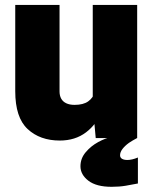

<svg xmlns="http://www.w3.org/2000/svg" viewBox="-20 -548 606 762"><path d="M348.1 -528.3H524.4V0H359.9L348.1 -129.9ZM409.2 -239.3Q409.2 -167.5 386.7 -111.3Q364.3 -55.2 321.3 -22.7Q278.3 9.8 217.3 9.8Q138.7 9.8 89.6 -35.9Q40.5 -81.5 40.5 -186V-528.3H216.3V-185.1Q216.3 -168.5 222.9 -156.5Q229.5 -144.5 242.9 -138.2Q256.3 -131.8 275.9 -131.8Q310.5 -131.8 329.8 -145.5Q349.1 -159.2 356.9 -183.3Q364.7 -207.5 364.7 -238.3ZM422.9 193.4Q362.3 193.4 330.8 169.2Q299.3 145 299.3 111.8Q299.3 80.6 320.3 55.9Q341.3 31.2 370.1 15.6Q398.9 0 422.4 -4.4L523.9 0Q515.1 4.9 506.8 9.5Q498.5 14.2 491.7 19Q475.6 30.8 466.1 43.2Q456.5 55.7 456.5 68.4Q456.5 77.6 464.4 82.3Q472.2 86.9 485.8 86.9Q494.1 86.9 504.9 84.5Q515.6 82 527.3 77.1V180.2Q503.4 185.1 478.5 189.2Q453.6 193.4 422.9 193.4Z"/></svg>

Font: Heebo Black
Style: Regular
Weight: 900
Designer: Oded Ezer
Foundry: Ezer Type House
Version: Version 3.100